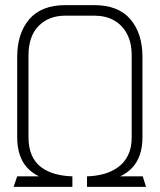

<svg xmlns="http://www.w3.org/2000/svg" viewBox="-20 -727 622 748"><path d="M535 -192V-505Q535 -597 488 -652Q441 -707 347 -707H235Q141 -707 94 -652Q47 -597 47 -505V-192Q47 -154 57 -124Q67 -94 86 -73.5Q105 -53 132 -40H47L33 1H262V-40Q226 -41 195 -49.5Q164 -58 140.5 -75.5Q117 -93 104 -122Q91 -151 91 -192V-511Q91 -586 130.5 -626Q170 -666 235 -666H347Q391 -666 423.5 -648Q456 -630 474.5 -595.5Q493 -561 493 -511V-192Q493 -151 479 -122.5Q465 -94 440.5 -76Q416 -58 385 -49.5Q354 -41 319 -40V1H549L536 -40H448Q476 -53 495.5 -74Q515 -95 525 -124.5Q535 -154 535 -192Z"/></svg>

Font: Advent Pro Light
Style: Regular
Weight: 300
Version: Version 3.000